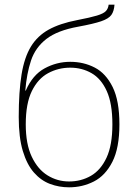

<svg xmlns="http://www.w3.org/2000/svg" viewBox="-20 -790 580 820"><path d="M275 10Q232 10 193.5 -4.5Q155 -19 125 -53Q95 -87 77.5 -145Q60 -203 60 -290Q60 -398 72 -471.5Q84 -545 112 -591Q140 -637 188 -663.5Q236 -690 309 -704Q366 -715 394 -723.5Q422 -732 432 -742.5Q442 -753 444 -770H469Q467 -742 455.5 -726Q444 -710 411.5 -699Q379 -688 314 -676Q225 -660 178 -623.5Q131 -587 112.5 -531.5Q94 -476 88 -403H90Q119 -470 170.5 -498Q222 -526 280 -526Q337 -526 384.5 -501.5Q432 -477 461 -418.5Q490 -360 490 -259Q490 -158 460 -99Q430 -40 381 -15Q332 10 275 10ZM275 -15Q326 -15 368 -39Q410 -63 435 -116.5Q460 -170 460 -259Q460 -348 436 -401Q412 -454 371 -477.5Q330 -501 280 -501Q229 -501 185.5 -477.5Q142 -454 116 -401Q90 -348 90 -259Q90 -175 115.5 -121Q141 -67 183 -41Q225 -15 275 -15Z"/></svg>

Font: Noto Serif Thin
Style: Regular
Weight: 100
Designer: Monotype Design Team
Foundry: Monotype Imaging Inc.
Version: Version 2.015